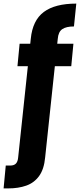

<svg xmlns="http://www.w3.org/2000/svg" viewBox="-78 -799 444 1067"><path d="M-58 248 -46 121H-21Q0 121 10.5 110Q21 99 23 75L93 -583Q103 -686 165.5 -732.5Q228 -779 346 -779L333 -652Q290 -652 268 -637Q246 -622 243 -583L173 75Q167 141 139.5 179Q112 217 68 232.5Q24 248 -32 248ZM19 -431 31 -556H330L318 -431Z"/></svg>

Font: DM Sans 24pt Black
Style: Regular
Weight: 900
Designer: Colophon Foundry, Jonny Pinhorn
Foundry: Colophon Foundry
Version: Version 4.004;gftools[0.9.30]